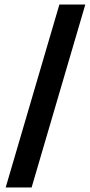

<svg xmlns="http://www.w3.org/2000/svg" viewBox="-20 -772 395 844"><path d="M355 -752 119 52H5L241 -752Z"/></svg>

Font: Pathway Extreme Condensed Black
Style: Italic
Weight: 900
Width: 3
Italic angle: -8°
Version: Version 1.001;gftools[0.9.26]